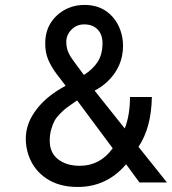

<svg xmlns="http://www.w3.org/2000/svg" viewBox="-20 -741 690 771"><path d="M481 -225.1Q502 -278.8 502 -351.6H589.8Q587.9 -228.5 536.1 -151.4L650.4 -8.3H540L486.3 -81.5Q409.2 9.8 292 9.8Q217.8 9.8 167.2 -23.7Q116.7 -57.1 95.7 -114.3Q83.5 -148.9 83.5 -183.6Q83.5 -249 130.9 -307.1Q172.4 -358.9 243.7 -396.5L207.5 -443.8Q185.5 -473.1 173.6 -501.5Q161.6 -529.8 161.6 -565.9Q161.6 -618.2 187.5 -654.8Q213.4 -691.4 255.4 -709Q284.2 -721.2 318.8 -721.2Q374 -721.2 410.9 -692.9Q447.8 -664.6 463.9 -618.2Q474.1 -588.9 474.1 -557.1Q474.1 -473.1 411.1 -413.1Q389.6 -392.6 359.9 -377ZM391.6 -568.4Q391.6 -602.5 371.8 -622.8Q352.1 -643.1 317.9 -643.1Q294.9 -643.1 277.8 -631.1Q260.7 -619.1 252 -600.6Q246.1 -587.9 246.1 -572.8Q246.1 -565.9 246.8 -559.8Q247.6 -553.7 249 -547.6Q250.5 -541.5 252 -536.9Q253.4 -532.2 256.6 -526.4Q259.8 -520.5 261.2 -517.3Q262.7 -514.2 267.1 -508.1Q271.5 -502 272.9 -499.8Q274.4 -497.6 279.3 -491Q284.2 -484.4 285.6 -482.4L316.9 -439.9Q352.5 -462.4 372.1 -492.4Q391.6 -522.5 391.6 -568.4ZM289.6 -337.9Q286.1 -335.4 279.8 -331.1Q259.3 -316.9 249 -309.3Q238.8 -301.8 223.1 -286.4Q207.5 -271 199.7 -257.1Q191.9 -243.2 185.8 -221.9Q179.7 -200.7 179.7 -175.8Q179.7 -127.4 213.4 -101.3Q247.1 -75.2 300.3 -75.2Q381.8 -75.2 432.6 -145.5Z"/></svg>

Font: Meera Inimai
Style: Regular
Weight: 400
Version: 2.0.0+20160526